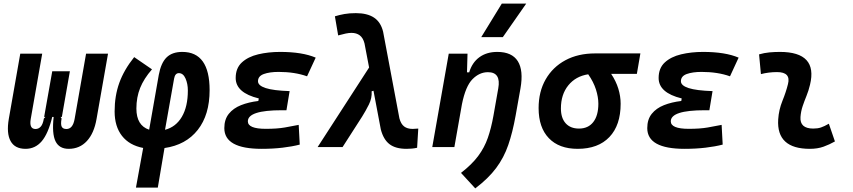

<svg xmlns="http://www.w3.org/2000/svg" viewBox="-20 -815 4728 1064"><path d="M360.8 9.8Q308.1 9.8 287.6 -32.2Q267.1 -74.2 277.3 -167H269.5Q247.1 -74.2 211.2 -32.2Q175.3 9.8 121.6 9.8Q62 9.8 38.6 -33.4Q15.1 -76.7 28.8 -156.2L92.3 -517.6H213.9L150.4 -156.2Q140.6 -100.1 176.8 -100.1Q193.8 -100.1 205.8 -113.3Q217.8 -126.5 223.1 -158.2L231.4 -167H224.6L269.5 -419.9H367.2L322.8 -167H315.9L321.3 -158.2Q315.4 -126 322 -113Q328.6 -100.1 348.1 -100.1Q383.8 -100.1 393.6 -156.2L457 -517.6H578.6L515.1 -156.2Q501.5 -76.7 461.4 -33.4Q421.4 9.8 360.8 9.8Z M854.5 224.6H733.4L773.4 4.9Q696.8 -9.8 656 -62Q615.2 -114.3 615.2 -197.3Q615.2 -283.7 641.1 -355.7Q667 -427.7 723.6 -498.5L822.3 -430.7Q777.3 -379.4 756.6 -327.6Q735.8 -275.9 735.8 -213.4Q735.8 -119.6 806.6 -96.2L859.9 -399.9Q872.1 -466.3 903.1 -496.8Q934.1 -527.3 990.2 -527.3Q1141.6 -527.3 1141.6 -315.4Q1141.6 -178.7 1075.9 -95.2Q1010.3 -11.7 891.6 5.4ZM894.5 -95.7Q954.6 -111.3 987.8 -167.7Q1021 -224.1 1021 -314Q1021 -350.6 1008.1 -380.1Q995.1 -409.7 971.2 -409.7Q950.2 -409.7 944.8 -379.4Z M1430.2 9.8Q1223.1 9.8 1223.1 -105Q1223.1 -153.3 1248 -184.3Q1272.9 -215.3 1315.4 -232.2Q1357.9 -249 1411.6 -255.4L1414.1 -269.5Q1286.1 -300.8 1286.1 -382.8Q1286.1 -437.5 1320.3 -469Q1354.5 -500.5 1410.6 -513.9Q1466.8 -527.3 1532.7 -527.3Q1655.3 -527.3 1729.5 -495.6L1681.6 -392.1Q1613.3 -416.5 1523.9 -416.5Q1474.1 -416.5 1441.9 -404.8Q1409.7 -393.1 1409.7 -364.7Q1409.7 -340.8 1452.4 -326.9Q1495.1 -313 1585 -310.1L1567.4 -204.1H1542Q1353.5 -204.1 1353.5 -142.6Q1353.5 -101.1 1453.6 -101.1Q1516.1 -101.1 1558.6 -108.6Q1601.1 -116.2 1635.3 -123L1641.1 -13.7Q1599.6 -2.9 1546.1 3.4Q1492.7 9.8 1430.2 9.8Z M2232.9 9.8Q2172.4 9.8 2138.7 -15.9Q2105 -41.5 2090.3 -98.1L2049.8 -312L2039.6 -309.1Q2042 -271.5 2024.4 -236.1Q2006.8 -200.7 1986.8 -168.9L1878.4 0H1740.2L2025.4 -440.9L2000 -574.2Q1992.2 -605 1973.9 -618.9Q1955.6 -632.8 1927.7 -632.8Q1914.1 -632.8 1896.2 -629.2Q1878.4 -625.5 1854 -618.7L1835.9 -724.6Q1860.8 -732.4 1888.7 -737.3Q1916.5 -742.2 1952.1 -742.2Q2015.1 -742.2 2052.5 -717.5Q2089.8 -692.9 2103 -639.6L2193.4 -159.2Q2201.7 -127.9 2219.5 -114.3Q2237.3 -100.6 2267.1 -100.6Q2271 -100.6 2278.3 -101.3Q2285.6 -102.1 2297.9 -102.5L2291.5 3.9Q2275.9 7.3 2262 8.5Q2248 9.8 2232.9 9.8Z M2375.5 0 2466.8 -517.6H2570.8L2567.9 -414.1H2580.1Q2596.2 -468.3 2636.5 -497.8Q2676.8 -527.3 2735.8 -527.3Q2816.9 -527.3 2849.4 -476.1Q2881.8 -424.8 2864.3 -325.2L2837.4 -174.3Q2820.8 -81.5 2796.6 -11.5Q2772.5 58.6 2729.5 116.2Q2686.5 173.8 2613.8 229L2534.7 143.1Q2595.2 96.2 2629.9 49.6Q2664.6 2.9 2683.3 -50.8Q2702.1 -104.5 2714.4 -173.3L2741.2 -325.2Q2757.3 -415 2684.1 -415Q2636.7 -415 2598.4 -376.2Q2560.1 -337.4 2540 -237.8L2498 0ZM2647 -609.4 2760.7 -794.9H2896L2766.6 -609.4Z M3181.2 9.8Q3078.1 9.8 3021.5 -49.3Q2964.8 -108.4 2964.8 -215.8Q2964.8 -307.1 3003.9 -375.2Q3043 -443.4 3113.3 -481.2Q3183.6 -519 3277.8 -519H3528.8L3509.3 -405.8H3366.7Q3393.6 -365.7 3406.5 -323.7Q3419.4 -281.7 3419.4 -240.2Q3419.4 -121.1 3357.2 -55.7Q3294.9 9.8 3181.2 9.8ZM3239.7 -403.3Q3170.4 -392.6 3129.4 -342Q3088.4 -291.5 3088.4 -213.9Q3088.4 -161.1 3114.7 -131.8Q3141.1 -102.5 3188.5 -102.5Q3239.7 -102.5 3267.8 -138.7Q3295.9 -174.8 3295.9 -240.2Q3295.9 -276.9 3282.5 -319.1Q3269 -361.3 3239.7 -403.3Z M3773.9 9.8Q3566.9 9.8 3566.9 -105Q3566.9 -153.3 3591.8 -184.3Q3616.7 -215.3 3659.2 -232.2Q3701.7 -249 3755.4 -255.4L3757.8 -269.5Q3629.9 -300.8 3629.9 -382.8Q3629.9 -437.5 3664.1 -469Q3698.2 -500.5 3754.4 -513.9Q3810.5 -527.3 3876.5 -527.3Q3999 -527.3 4073.2 -495.6L4025.4 -392.1Q3957 -416.5 3867.7 -416.5Q3817.9 -416.5 3785.6 -404.8Q3753.4 -393.1 3753.4 -364.7Q3753.4 -340.8 3796.1 -326.9Q3838.9 -313 3928.7 -310.1L3911.1 -204.1H3885.7Q3697.3 -204.1 3697.3 -142.6Q3697.3 -101.1 3797.4 -101.1Q3859.9 -101.1 3902.3 -108.6Q3944.8 -116.2 3979 -123L3984.9 -13.7Q3943.4 -2.9 3889.9 3.4Q3836.4 9.8 3773.9 9.8Z M4573.2 -129.4 4606.9 -31.2Q4577.1 -14.2 4543.9 -2.2Q4510.7 9.8 4467.8 9.8Q4282.2 9.8 4292.5 -153.3Q4295.9 -206.5 4315.9 -255.9Q4335.9 -305.2 4346.7 -349.1Q4363.8 -415.5 4286.1 -415.5Q4239.7 -415.5 4196.8 -404.3L4186.5 -513.7Q4215.3 -522 4244.1 -524.7Q4272.9 -527.3 4301.8 -527.3Q4513.2 -527.3 4468.8 -345.2Q4460.9 -312 4449.2 -283.4Q4437.5 -254.9 4428 -226.8Q4418.5 -198.7 4416 -166.5Q4411.6 -102.5 4486.8 -102.5Q4511.2 -102.5 4529.5 -108.6Q4547.9 -114.7 4573.2 -129.4Z"/></svg>

Font: Cascadia Code NF SemiBold
Style: Italic
Weight: 600
Italic angle: -10°
Monospace: yes
Designer: Aaron Bell
Foundry: Saja Typeworks
Version: Version 2404.023; ttfautohint (v1.8.4)